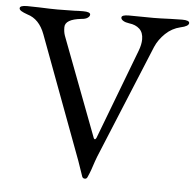

<svg xmlns="http://www.w3.org/2000/svg" viewBox="-49 -703 777 765"><g transform="rotate(5 339.0 -320.5)"><path d="M307 5Q304 -2 286 -56L103 -547Q81 -606 33 -620Q16 -626 8 -631Q0 -636 0 -642Q0 -653 29 -653L78 -652Q124 -650 151 -650L219 -651Q233 -652 253 -652Q282 -652 282 -641Q282 -634 273.5 -628Q265 -622 249 -621Q184 -614 184 -582Q184 -563 189 -549Q194 -535 195 -533L339 -153Q341 -148 344 -148Q347 -148 350 -154L487 -514Q497 -540 497 -561Q497 -588 481.5 -602.5Q466 -617 440 -620Q425 -622 416 -627.5Q407 -633 407 -640Q407 -651 436 -651L535 -650Q559 -650 603 -652L649 -653Q678 -653 678 -642Q678 -629 645 -622Q611 -614 585.5 -589.5Q560 -565 547 -535L359 -79L352 -60Q340 -21 328 5Q325 12 318 12Q310 12 307 5Z"/></g></svg>

Font: EB Garamond
Style: Regular
Weight: 400
Designer: Georg Duffner and Octavio Pardo
Foundry: Georg Duffner
Version: Version 1.000; ttfautohint (v1.6)